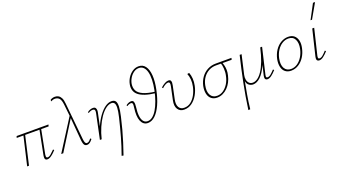

<svg xmlns="http://www.w3.org/2000/svg" viewBox="-69 -1430 4368 2438"><g transform="rotate(-20 2115.0 -211.0)"><path d="M355 4Q340 4 331.5 -3Q323 -10 321.5 -24.5Q320 -39 324 -62L392 -407H415L348 -62Q346 -49 346.5 -39.5Q347 -30 351.5 -24.5Q356 -19 366 -19Q387 -19 410 -39Q433 -59 463 -89L475 -78Q453 -53 432 -35Q411 -17 392.5 -6.5Q374 4 355 4ZM81 0 176 -407H199L106 0ZM511 -384 80 -385 87 -408H517Z M890 4Q874 4 863 -4.5Q852 -13 846 -31.5Q840 -50 837 -80L809 -408L791 -575Q784 -640 762.5 -663Q741 -686 706 -687Q688 -687 674.5 -682Q661 -677 653 -670L649 -691Q660 -700 677 -705.5Q694 -711 713 -711Q739 -711 760 -699Q781 -687 795.5 -659Q810 -631 814 -582L863 -84Q867 -48 875 -33.5Q883 -19 897 -19Q916 -19 930.5 -33Q945 -47 955 -60L967 -48Q949 -24 931 -10Q913 4 890 4ZM541 0 813 -428 821 -403 569 0Z M1254 284Q1275 226 1293 170Q1311 114 1327 57.5Q1343 1 1358.5 -59Q1374 -119 1390 -185Q1409 -265 1410.5 -309Q1412 -353 1399 -371Q1386 -389 1361 -389Q1323 -389 1282.5 -358.5Q1242 -328 1205 -274Q1168 -220 1137.5 -150Q1107 -80 1088 0H1068Q1090 -89 1123.5 -164.5Q1157 -240 1198 -295.5Q1239 -351 1282.5 -381.5Q1326 -412 1369 -412Q1406 -412 1422 -389.5Q1438 -367 1436.5 -317.5Q1435 -268 1416 -186Q1397 -102 1376 -24.5Q1355 53 1331 129.5Q1307 206 1278 289ZM1064 0 1134 -333Q1136 -342 1137.5 -355.5Q1139 -369 1133 -380Q1127 -391 1106 -391Q1094 -391 1078 -385.5Q1062 -380 1049 -370L1041 -382Q1057 -396 1078 -404Q1099 -412 1117 -412Q1143 -412 1152.5 -398Q1162 -384 1162 -365Q1162 -346 1158 -332L1088 0Z M1612 -231Q1614 -248 1615.5 -265Q1617 -282 1612.5 -293Q1608 -304 1591 -304Q1582 -304 1567 -299Q1552 -294 1539 -284L1532 -297Q1547 -310 1566 -318Q1585 -326 1601 -326Q1626 -326 1633.5 -310.5Q1641 -295 1640.5 -273.5Q1640 -252 1638 -234Q1629 -166 1634.5 -117.5Q1640 -69 1661 -42.5Q1682 -16 1717 -16Q1752 -16 1784 -41Q1816 -66 1843 -111.5Q1870 -157 1892.5 -219Q1915 -281 1930 -354Q1945 -428 1947 -489.5Q1949 -551 1937.5 -595.5Q1926 -640 1901.5 -664.5Q1877 -689 1839 -689Q1802 -689 1769.5 -666Q1737 -643 1715 -606.5Q1693 -570 1686 -529Q1679 -479 1698.5 -440Q1718 -401 1776 -374.5Q1834 -348 1937 -335L1932 -316Q1852 -325 1796.5 -343.5Q1741 -362 1708.5 -389Q1676 -416 1665 -451.5Q1654 -487 1661 -529Q1669 -577 1695.5 -618.5Q1722 -660 1760.5 -685.5Q1799 -711 1843 -711Q1901 -711 1933.5 -666.5Q1966 -622 1972 -541.5Q1978 -461 1955 -352Q1932 -241 1895 -160.5Q1858 -80 1811.5 -36.5Q1765 7 1712 7Q1679 7 1656.5 -11Q1634 -29 1621.5 -60.5Q1609 -92 1607 -135.5Q1605 -179 1612 -231Z M2204 5Q2147 5 2119 -38Q2091 -81 2107 -156L2144 -330Q2146 -340 2147.5 -354Q2149 -368 2144.5 -378.5Q2140 -389 2125 -389Q2110 -389 2089 -378Q2068 -367 2042 -343L2032 -356Q2060 -382 2088 -397Q2116 -412 2138 -412Q2160 -412 2167.5 -399.5Q2175 -387 2174.5 -369.5Q2174 -352 2170 -335L2133 -159Q2119 -92 2141 -54.5Q2163 -17 2212 -17Q2263 -17 2301.5 -47Q2340 -77 2366.5 -126Q2393 -175 2405 -232Q2416 -282 2412 -327Q2408 -372 2393 -407L2420 -412Q2435 -373 2438 -328.5Q2441 -284 2431 -236Q2418 -172 2386.5 -117Q2355 -62 2309 -28.5Q2263 5 2204 5Z M2650 5Q2602 5 2571 -20.5Q2540 -46 2530 -91Q2520 -136 2531 -194Q2545 -258 2579.5 -306Q2614 -354 2665 -381Q2716 -408 2778 -408H2990L2984 -384Q2921 -384 2863.5 -384.5Q2806 -385 2773 -385Q2719 -385 2675 -361.5Q2631 -338 2600.5 -295.5Q2570 -253 2558 -195Q2541 -113 2568.5 -65Q2596 -17 2656 -17Q2702 -17 2740.5 -43.5Q2779 -70 2807 -115Q2835 -160 2846 -216Q2852 -240 2853.5 -265Q2855 -290 2853.5 -313Q2852 -336 2848 -356.5Q2844 -377 2838 -392L2856 -398Q2866 -376 2873 -347.5Q2880 -319 2881 -285.5Q2882 -252 2872 -212Q2862 -167 2841.5 -127.5Q2821 -88 2791.5 -58.5Q2762 -29 2726 -12Q2690 5 2650 5Z M2965 289Q2989 115 3024 -60Q3059 -235 3101 -408H3127L3068 -151Q3060 -116 3066 -85.5Q3072 -55 3090.5 -37Q3109 -19 3138 -19Q3170 -19 3203 -41.5Q3236 -64 3268 -112Q3300 -160 3328 -233.5Q3356 -307 3379 -408H3397Q3366 -269 3324 -177.5Q3282 -86 3233.5 -41Q3185 4 3134 4Q3121 4 3103.5 -2Q3086 -8 3071 -22.5Q3056 -37 3050 -64Q3044 -91 3051 -132L3053 -95Q3036 -5 3018.5 93Q3001 191 2991 287ZM3329 4Q3315 4 3306 -3Q3297 -10 3295.5 -23Q3294 -36 3298 -56L3381 -408H3404L3322 -59Q3317 -37 3320.5 -28Q3324 -19 3337 -19Q3360 -19 3383 -38.5Q3406 -58 3435 -89L3447 -77Q3414 -40 3384.5 -18Q3355 4 3329 4Z M3649 5Q3601 5 3570 -20.5Q3539 -46 3529 -91Q3519 -136 3530 -194Q3544 -259 3577.5 -309Q3611 -359 3658 -386Q3705 -413 3755 -413Q3805 -413 3835.5 -388Q3866 -363 3876.5 -318.5Q3887 -274 3874 -217Q3861 -154 3828.5 -103.5Q3796 -53 3749.5 -24Q3703 5 3649 5ZM3655 -16Q3701 -16 3740.5 -42.5Q3780 -69 3808 -114.5Q3836 -160 3848 -216Q3864 -292 3839 -342Q3814 -392 3751 -392Q3708 -392 3668.5 -368Q3629 -344 3599.5 -299.5Q3570 -255 3557 -195Q3540 -112 3567.5 -64Q3595 -16 3655 -16Z M4030 4Q4015 4 4005.5 -3Q3996 -10 3994.5 -23Q3993 -36 3997 -56L4082 -408H4108L4024 -59Q4020 -40 4023 -29.5Q4026 -19 4041 -19Q4062 -19 4085 -38.5Q4108 -58 4136 -89L4148 -77Q4115 -40 4085.5 -18Q4056 4 4030 4ZM4097 -513 4202 -711H4230L4117 -513Z"/></g></svg>

Font: Ysabeau Infant Thin
Style: Italic
Weight: 250
Italic angle: -12°
Designer: Christian Thalmann (Catharsis Fonts)
Version: Version 2.001;gftools[0.9.30]; featfreeze: ss01,ss02,lnum